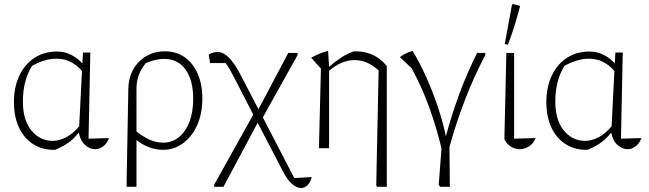

<svg xmlns="http://www.w3.org/2000/svg" viewBox="-20 -745 3261 965"><path d="M257 8Q254 8 250 8Q190 8 144.5 -22Q99 -52 74.5 -106Q50 -160 50 -232Q50 -307 77 -364.5Q104 -422 153 -454Q202 -486 267 -486Q306 -486 339.5 -468.5Q373 -451 394 -426L397 -481H434L425 -48L528 -51Q517 -23 498 -9Q479 5 458 5Q431 5 407 -17Q383 -39 376 -79Q348 -43 317.5 -23.5Q287 -4 257 8ZM95 -235Q95 -141 138 -89Q181 -37 245 -37Q276 -37 310.5 -54Q345 -71 378 -110L392 -388Q372 -413 339.5 -431.5Q307 -450 263 -450Q206 -450 141 -414Q95 -340 95 -235Z M616 194 625 -299Q626 -354 650 -396.5Q674 -439 715.5 -463Q757 -487 809 -487Q866 -487 908 -457.5Q950 -428 973.5 -374.5Q997 -321 997 -251Q997 -174 971 -116Q945 -58 900 -25Q855 8 800 8Q761 8 726.5 -6Q692 -20 666 -41V194ZM666 -300V-84Q694 -61 728.5 -44.5Q763 -28 801 -28Q845 -28 879 -55.5Q913 -83 932 -132.5Q951 -182 951 -249Q951 -342 912.5 -395.5Q874 -449 805 -449Q762 -449 713 -428Q666 -372 666 -300Z M1056 194V184L1253 -169L1156 -357Q1132 -404 1114 -428H1036L1029 -471Q1053 -484 1073 -484Q1129 -484 1187 -373L1279 -196L1429 -479H1476V-469L1301 -155L1459 150L1547 145Q1540 172 1525.5 186Q1511 200 1493 200Q1471 200 1447 179Q1423 158 1402 116L1275 -128L1103 194Z M1583 0 1593 -400 1544 -455Q1564 -466 1585.5 -475Q1607 -484 1629 -489L1634 -409Q1662 -434 1693 -454.5Q1724 -475 1759 -487Q1765 -487 1770 -487Q1814 -487 1853 -469.5Q1892 -452 1924 -413V194H1875L1871 186L1883 -391Q1826 -443 1763 -443Q1696 -443 1634 -389V0Z M2241 194H2193L2185 185L2199 1Q2175 -100 2139 -201Q2103 -302 2049 -402L1990 -458Q2004 -469 2020 -476.5Q2036 -484 2054 -489Q2089 -431 2121.5 -359Q2154 -287 2180 -210Q2206 -133 2221 -60Q2249 -165 2287.5 -270Q2326 -375 2378 -479H2419V-468Q2361 -358 2316 -240.5Q2271 -123 2239 -7Z M2515 -45 2525 -479H2564V-48L2672 -51Q2661 -23 2638.5 -9Q2616 5 2592 5Q2568 5 2547.5 -8Q2527 -21 2515 -45ZM2533 -520 2517 -524 2553 -720 2558 -725 2594 -715Q2569 -616 2533 -520Z M2933 8Q2930 8 2926 8Q2866 8 2820.5 -22Q2775 -52 2750.5 -106Q2726 -160 2726 -232Q2726 -307 2753 -364.5Q2780 -422 2829 -454Q2878 -486 2943 -486Q2982 -486 3015.5 -468.5Q3049 -451 3070 -426L3073 -481H3110L3101 -48L3204 -51Q3193 -23 3174 -9Q3155 5 3134 5Q3107 5 3083 -17Q3059 -39 3052 -79Q3024 -43 2993.5 -23.5Q2963 -4 2933 8ZM2771 -235Q2771 -141 2814 -89Q2857 -37 2921 -37Q2952 -37 2986.5 -54Q3021 -71 3054 -110L3068 -388Q3048 -413 3015.5 -431.5Q2983 -450 2939 -450Q2882 -450 2817 -414Q2771 -340 2771 -235Z"/></svg>

Font: Piazzolla ExtraLight
Style: Regular
Weight: 200
Designer: Juan Pablo del Peral
Foundry: Huerta Tipografica
Version: Version 1.330